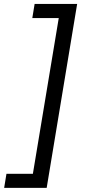

<svg xmlns="http://www.w3.org/2000/svg" viewBox="-56 -781 438 949"><path d="M325.3 -761.4 174.7 147.7H-35.5L-24.1 78.1H106.5L234.4 -691.8H103.7L115.1 -761.4Z"/></svg>

Font: Inter UI
Style: Italic
Weight: 400
Italic angle: -9.39999°
Designer: Rasmus Andersson
Foundry: rsms
Version: 3.2;8d6f07862